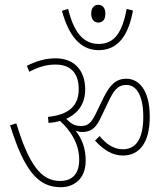

<svg xmlns="http://www.w3.org/2000/svg" viewBox="-20 -875 693 800"><path d="M360 -818C360 -793 374 -781 389 -781C407 -781 419 -792 419 -818C419 -841 408 -855 390 -855C372 -855 360 -842 360 -818ZM534 -831 508 -838C489 -739 457 -692 391 -692C324 -692 286 -746 264 -838L238 -830C266 -727 314 -666 391 -666C470 -666 515 -725 534 -831ZM337 -206C337 -256 322 -297 295 -330C303 -327 313 -325 323 -325C360 -325 381 -343 401 -387L429 -446C454 -499 470 -521 507 -521C548 -521 577 -478 577 -388C577 -294 545 -253 492 -253C454 -253 422 -275 395 -308L376 -289C413 -249 449 -227 492 -227C560 -227 604 -279 604 -389C604 -507 553 -547 507 -547C463 -547 438 -522 410 -465L379 -401C361 -365 348 -350 318 -350C289 -350 276 -360 256 -380C307 -403 335 -445 335 -502C335 -584 287 -632 212 -632C169 -632 133 -621 92 -601L102 -576C140 -596 174 -606 211 -606C276 -606 308 -569 308 -503C308 -437 270 -397 180 -388L182 -363C200 -364 216 -367 230 -371C275 -330 310 -276 310 -210C310 -146 277 -121 230 -121C150 -121 100 -191 48 -361L22 -353C82 -161 140 -95 233 -95C286 -95 337 -127 337 -206Z"/></svg>

Font: Noto Sans Condensed Thin
Style: Regular
Weight: 100
Width: 3
Designer: Monotype Design Team
Foundry: Monotype Imaging Inc.
Version: Version 2.013